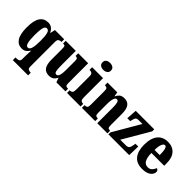

<svg xmlns="http://www.w3.org/2000/svg" viewBox="55 -1704 2862 2862"><g transform="rotate(45 1485.5 -273.0)"><path d="M231 225V169H254Q280 169 300 159Q320 149 320 109V51Q320 22 322 -9.5Q324 -41 325 -63H319Q302 -32 273.5 -11Q245 10 200 10Q121 10 76.5 -57Q32 -124 32 -269Q32 -413 77.5 -479.5Q123 -546 211 -546Q254 -546 285.5 -522.5Q317 -499 336 -458H341L358 -536H553V-480H549Q523 -480 503 -468Q483 -456 483 -410V108Q483 148 502.5 158.5Q522 169 550 169H553V225ZM254 -64Q292 -64 306 -117Q320 -170 320 -267Q320 -371 306.5 -420.5Q293 -470 255 -470Q223 -470 209.5 -421Q196 -372 196 -268Q196 -169 209.5 -116.5Q223 -64 254 -64Z M775 10Q699 10 666 -39Q633 -88 633 -188V-409Q633 -452 626.5 -466Q620 -480 588 -480H585V-536H797V-222Q797 -148 805.5 -114Q814 -80 842 -80Q871 -80 883.5 -120.5Q896 -161 896 -230V-418Q896 -461 884.5 -470.5Q873 -480 851 -480H848V-536H1058V-118Q1058 -75 1070.5 -65.5Q1083 -56 1105 -56H1115V0H924L900 -69H896Q878 -30 848.5 -10Q819 10 775 10Z M1287 -625Q1250 -625 1224.5 -643Q1199 -661 1199 -698Q1199 -736 1224.5 -753.5Q1250 -771 1287 -771Q1323 -771 1349.5 -753.5Q1376 -736 1376 -698Q1376 -661 1349.5 -643Q1323 -625 1287 -625ZM1148 0V-56H1157Q1181 -56 1195.5 -71Q1210 -86 1210 -129V-413Q1210 -452 1195 -466Q1180 -480 1157 -480H1142V-536H1372V-127Q1372 -85 1387 -70.5Q1402 -56 1425 -56H1434V0Z M1462 0V-56H1466Q1495 -56 1509 -68Q1523 -80 1523 -124V-416Q1523 -457 1510 -468.5Q1497 -480 1470 -480H1466V-536H1672L1683 -467H1687Q1703 -503 1730.5 -526.5Q1758 -550 1813 -550Q1880 -550 1914 -504Q1948 -458 1948 -357V-126Q1948 -80 1958.5 -68Q1969 -56 1997 -56H2001V0H1786V-325Q1786 -389 1777 -424.5Q1768 -460 1741 -460Q1720 -460 1708 -438Q1696 -416 1691 -381Q1686 -346 1686 -306V-121Q1686 -79 1698.5 -67.5Q1711 -56 1739 -56H1742V0Z M2021 0V-41L2270 -468H2184Q2157 -468 2143 -455Q2129 -442 2119 -401L2111 -369H2050L2061 -536H2451V-493L2202 -68H2322Q2358 -68 2374.5 -84.5Q2391 -101 2399 -150L2405 -186H2464L2459 0Z M2739 10Q2621 10 2563.5 -62.5Q2506 -135 2506 -265Q2506 -406 2564.5 -478Q2623 -550 2729 -550Q2827 -550 2883.5 -488.5Q2940 -427 2940 -308V-257H2670Q2672 -158 2699.5 -112.5Q2727 -67 2781 -67Q2824 -67 2849 -92.5Q2874 -118 2888 -155Q2903 -151 2913.5 -139Q2924 -127 2924 -109Q2924 -82 2905.5 -54.5Q2887 -27 2846.5 -8.5Q2806 10 2739 10ZM2780 -322Q2781 -398 2769.5 -440.5Q2758 -483 2733 -483Q2707 -483 2689.5 -441.5Q2672 -400 2672 -322Z"/></g></svg>

Font: Noto Serif Tamil ExtraCondensed Black
Style: Italic
Weight: 900
Width: 2
Italic angle: -12°
Designer: Indian Type Foundry, Tom Grace, and the Monotype Design Team
Foundry: Monotype Imaging Inc.
Version: Version 2.003; ttfautohint (v1.8.4.7-5d5b)